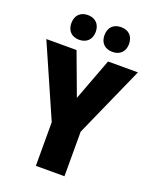

<svg xmlns="http://www.w3.org/2000/svg" viewBox="-167 -1023 901 1117"><g transform="rotate(20 283.5 -464.0)"><path d="M105 -851C105 -802 136 -775 180 -775C225 -775 256 -803 256 -851C256 -900 225 -928 180 -928C136 -928 105 -901 105 -851ZM310 -851C310 -803 340 -775 386 -775C432 -775 462 -803 462 -851C462 -900 432 -928 386 -928C341 -928 310 -901 310 -851ZM284 -453 187 -714H0L195 -270V0H372V-276L567 -714H382Z"/></g></svg>

Font: Noto Sans Gurmukhi Condensed Black
Style: Regular
Weight: 900
Width: 3
Designer: Jelle Bosma - Monotype Design Team
Foundry: Monotype Imaging Inc.
Version: Version 2.004